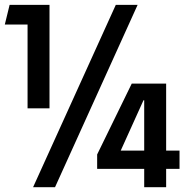

<svg xmlns="http://www.w3.org/2000/svg" viewBox="-20 -779 772 799"><path d="M117.7 0H209L552.7 -758.8H461.9ZM384.3 -76.2H580.1V0H671.4V-76.2H727.1V-152.3H671.4V-431.2H528.3L384.3 -136.2ZM482.4 -152.3 577.1 -361.8H580.1V-152.3ZM94.7 -328.1H186V-758.8H20L0 -676.8H94.7Z"/></svg>

Font: Doppio One
Style: Regular
Weight: 400
Designer: Szymon Celej
Foundry: Sorkin Type Co
Version: Version 1.002